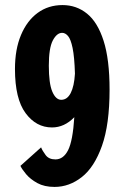

<svg xmlns="http://www.w3.org/2000/svg" viewBox="-20 -726 490 757"><path d="M195 11Q155 11 127.2 -4.2Q99.5 -19.5 83 -39.2Q66.5 -59 60.5 -72L142 -145Q147 -132 159.8 -114.8Q172.5 -97.5 198.5 -97.5Q230 -97.5 248.5 -134Q267 -170.5 273 -264Q234 -223.5 185 -223.5Q122.5 -223.5 80.8 -280Q39 -336.5 39 -454Q39 -531.5 62.8 -588Q86.5 -644.5 128.5 -675.2Q170.5 -706 226.5 -706Q281.5 -706 323.2 -672.2Q365 -638.5 388.5 -565Q412 -491.5 412 -372.5Q412 -235.5 382 -151Q352 -66.5 302.5 -27.8Q253 11 195 11ZM172.5 -467Q172.5 -397 186.2 -364.8Q200 -332.5 221.5 -332.5Q245 -332.5 258.8 -359.2Q272.5 -386 275.5 -435.5Q273.5 -502 266.2 -536.8Q259 -571.5 248.2 -584Q237.5 -596.5 225 -596.5Q204 -596.5 188.2 -566.5Q172.5 -536.5 172.5 -467Z"/></svg>

Font: Trispace Condensed SemiBold
Style: Regular
Weight: 600
Width: 3
Designer: Tyler Finck
Foundry: Etcetera Type Company
Version: Version 1.210; ttfautohint (v1.8.3)